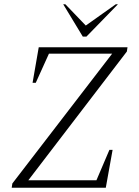

<svg xmlns="http://www.w3.org/2000/svg" viewBox="-20 -882 654 902"><path d="M35 0 38 -20 507 -630H210L148 -493H133L162 -660H579L576 -640L113 -35H433L494 -178H509L477 0ZM369 -710 277 -862H287L383 -762L524 -862H534L386 -710Z"/></svg>

Font: Spectral ExtraLight
Style: Italic
Weight: 275
Italic angle: -10°
Designer: Jean-Baptiste Levee
Foundry: Production Type
Version: Version 2.001